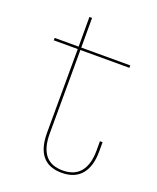

<svg xmlns="http://www.w3.org/2000/svg" viewBox="-127 -737 672 821"><g transform="rotate(20 209.0 -326.5)"><path d="M253 -4Q307 -4 334 -37.5Q361 -71 361 -134V-176H373V-134Q373 -66 342.5 -29.5Q312 7 253 7Q136 7 136 -133L137 -514H28V-525H137V-660H149V-525H372V-514H149L148 -133Q148 -4 253 -4Z"/></g></svg>

Font: Hepta Slab Thin
Style: Regular
Weight: 250
Designer: Michael LaGattuta
Foundry: Michael LaGattuta
Version: Version 1.100; ttfautohint (v1.8) -l 8 -r 50 -G 200 -x 14 -D